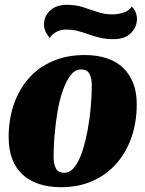

<svg xmlns="http://www.w3.org/2000/svg" viewBox="-20 -759 605 799"><path d="M233 20Q184 20 143.5 7Q103 -6 74.5 -32Q46 -58 31 -97Q16 -136 16 -188Q16 -262 37.5 -324.5Q59 -387 99.5 -433Q140 -479 199 -504.5Q258 -530 333 -530Q383 -530 423 -517Q463 -504 490.5 -478.5Q518 -453 533.5 -415Q549 -377 549 -325Q549 -251 527.5 -188.5Q506 -126 465 -79Q424 -32 365.5 -6Q307 20 233 20ZM248 -40Q272 -40 291 -65Q310 -90 323 -130.5Q336 -171 345 -219.5Q354 -268 358 -316.5Q362 -365 362 -404Q362 -433 352.5 -451.5Q343 -470 317 -470Q292 -470 273.5 -445.5Q255 -421 241 -381Q227 -341 219 -292.5Q211 -244 207 -195.5Q203 -147 203 -106Q203 -77 212.5 -58.5Q222 -40 248 -40ZM453 -596Q421 -596 396 -602Q371 -608 349 -616Q327 -624 304.5 -630Q282 -636 254 -636Q231 -636 213 -625.5Q195 -615 187 -601Q172 -620 167.5 -632.5Q163 -645 163 -657Q163 -691 188.5 -715Q214 -739 259 -739Q294 -739 324 -729.5Q354 -720 384.5 -709.5Q415 -699 447 -699Q472 -699 496 -707.5Q520 -716 528 -732Q541 -719 545.5 -705.5Q550 -692 550 -682Q550 -646 524.5 -621Q499 -596 453 -596Z"/></svg>

Font: Sansita Swashed Light ExtraBold
Style: Regular
Weight: 800
Version: Version 1.003